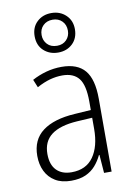

<svg xmlns="http://www.w3.org/2000/svg" viewBox="-90 -862 639 928"><g transform="rotate(-10 229.0 -397.5)"><path d="M231.9 -540.5Q309.6 -540.5 346.2 -496.8Q382.8 -453.1 382.8 -357.9V0H345.7L338.9 -89.4H336.4Q323.2 -61.5 303.7 -39.1Q284.2 -16.6 255.1 -3.4Q226.1 9.8 183.1 9.8Q136.7 9.8 105.5 -9.3Q74.2 -28.3 58.1 -61.3Q42 -94.2 42 -136.7Q42 -215.8 97.2 -257.3Q152.3 -298.8 255.4 -305.2L335.4 -310.5V-352.1Q335.4 -432.6 309.3 -465.8Q283.2 -499 228.5 -499Q198.2 -499 167.2 -490.5Q136.2 -481.9 102.5 -463.4L86.4 -502.4Q118.7 -520 155.8 -530.3Q192.9 -540.5 231.9 -540.5ZM335.4 -272.5 260.3 -268.1Q176.3 -262.7 134 -230.7Q91.8 -198.7 91.8 -137.2Q91.8 -85 118.4 -57.6Q145 -30.3 192.4 -30.3Q263.7 -30.3 299.6 -81.1Q335.4 -131.8 335.4 -217.8ZM229 -611.3Q187 -611.3 158.4 -637.5Q129.9 -663.6 129.9 -708.5Q129.9 -752.4 158 -778.8Q186 -805.2 228.5 -805.2Q271 -805.2 299.3 -778.3Q327.6 -751.5 327.6 -709Q327.6 -664.6 299.6 -637.9Q271.5 -611.3 229 -611.3ZM229.5 -644.5Q257.8 -644.5 275.4 -662.6Q293 -680.7 293 -708Q293 -736.8 275.1 -754.6Q257.3 -772.5 229 -772.5Q200.2 -772.5 182.1 -754.6Q164.1 -736.8 164.1 -708.5Q164.1 -681.6 181.4 -663.1Q198.7 -644.5 229.5 -644.5Z"/></g></svg>

Font: Open Sans SemiCondensed Light
Style: Regular
Weight: 300
Width: 4
Designer: Monotype Design Team
Foundry: Monotype Imaging Inc.
Version: Version 3.000